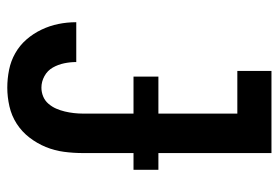

<svg xmlns="http://www.w3.org/2000/svg" viewBox="-142 -634 783 540"><g transform="rotate(90 250.0 -363.5)"><path d="M226 8Q201 8 176 3Q151 -2 129 -14.5Q107 -27 90.5 -46Q74 -65 63 -88Q52 -111 47 -135.5Q42 -160 42 -185Q42 -185 42 -185.5Q42 -186 42 -186H154Q154 -186 154 -186Q154 -186 154 -186Q154 -169 157.5 -152Q161 -135 169.5 -120Q178 -105 193.5 -96.5Q209 -88 226 -88Q239 -88 251 -93Q263 -98 271.5 -108Q280 -118 285 -129.5Q290 -141 293 -153.5Q296 -166 297.5 -179Q299 -192 299 -205V-639H179V-735H410V-205Q410 -178 406.5 -151.5Q403 -125 393 -100.5Q383 -76 366.5 -54.5Q350 -33 327.5 -18.5Q305 -4 278.5 2Q252 8 226 8ZM195 -347V-417H457V-347Z"/></g></svg>

Font: Iosevka SS04
Style: Bold
Weight: 700
Monospace: yes
Designer: Belleve Invis
Foundry: Belleve Invis
Version: Version 19.0.0; ttfautohint (v1.8.4)